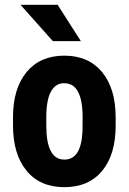

<svg xmlns="http://www.w3.org/2000/svg" viewBox="-20 -770 538 800"><path d="M247.6 -423.3Q211.9 -423.8 192.4 -388.7Q172.9 -353.5 172.9 -281.2V-246.6Q172.9 -105 248.5 -105Q318.4 -105 323.7 -223.1L324.2 -281.2Q324.2 -423.3 247.6 -423.3ZM34.2 -281.2Q34.2 -401.4 90.8 -469.7Q147.5 -538.1 248 -538.1Q348.6 -538.1 405.3 -469.7Q461.9 -401.4 461.9 -280.3V-246.6Q461.9 -126 405.8 -58.1Q349.6 9.8 248 9.8Q146.5 9.8 90.8 -58.6Q34.2 -127 34.2 -247.6ZM316.9 -598.6H200.2L65.4 -750H220.2Z"/></svg>

Font: RobotoCondensed-Bold
Style: Bold
Weight: 700
Designer: Google
Version: Version 2.001240; 2014